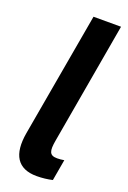

<svg xmlns="http://www.w3.org/2000/svg" viewBox="-142 -769 550 826"><g transform="rotate(20 133.0 -356.0)"><path d="M140 8C166 8 190 5 212 0L229 -97C218 -95 207 -94 197 -94C161 -94 156 -113 165 -164L262 -720H136L36 -151C18 -48 52 8 140 8Z"/></g></svg>

Font: Fixel Text 20240404 SemiBold
Style: Italic
Weight: 600
Width: 4
Italic angle: -10°
Designer: AlfaBravo + MacPaw
Foundry: Kyrylo Tkachov, Marchela Mozhyna, Serhii Makarenko, Maria Weinstein, Zakhar Kryvoshyya
Version: Version 1.211;Glyphs 3.2 (3225)